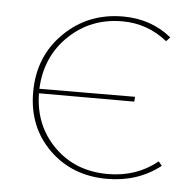

<svg xmlns="http://www.w3.org/2000/svg" viewBox="-41 -506 563 552"><g transform="rotate(5 240.5 -229.5)"><path d="M431 -58 441 -46Q376 5 287 5Q186 5 120 -60Q54 -125 54 -225Q54 -328 123 -396Q192 -464 293 -464Q374 -464 433 -416L422 -404Q365 -450 292 -450Q201 -450 138 -389.5Q75 -329 71 -236L347 -237L346 -223H71Q72 -131 133 -70Q194 -9 288 -9Q371 -9 431 -58Z"/></g></svg>

Font: EauTestSC Thin
Style: Regular
Weight: 250
Designer: Christian Thalmann (Catharsis Fonts)
Version: Version 0.001;PS 000.001;hotconv 1.0.88;makeotf.lib2.5.64775